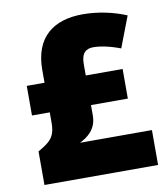

<svg xmlns="http://www.w3.org/2000/svg" viewBox="-82 -794 749 862"><g transform="rotate(-10 293.0 -362.5)"><path d="M353 -725C221 -725 131 -661 131 -510V-452H50V-317H131V-269C131 -202 104 -184 51 -153V0H569V-159H241C276 -176 319 -206 319 -270V-317H487V-452H319V-504C319 -557 343 -571 374 -571C404 -571 447 -563 497 -544L551 -685C494 -709 424 -725 353 -725Z"/></g></svg>

Font: Noto Sans Sinhala UI Black
Style: Regular
Weight: 900
Designer: Jelle Bosma - Monotype Design Team
Foundry: Monotype Imaging Inc.
Version: Version 2.006